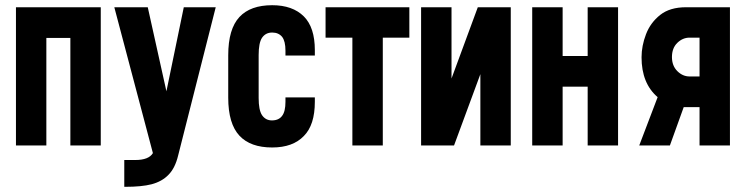

<svg xmlns="http://www.w3.org/2000/svg" viewBox="-20 -556 2852 734"><path d="M41 -528.3H365.2V0H249V-411.1H157.2V0H41Z M804.7 -528.3 661.1 38.1Q649.4 86.9 624 112.3Q599.6 137.7 559.6 148.4Q521.5 158.2 459 158.2H455.1V55.7H497.1Q548.8 55.7 564.5 29.3L417 -528.3H544.9L616.2 -207L682.6 -528.3Z M852.5 -182.6V-344.7Q852.5 -445.3 895.5 -491.2Q937.5 -536.1 1020.5 -536.1Q1098.6 -536.1 1141.6 -493.2Q1183.6 -451.2 1183.6 -364.3V-343.8H1071.3V-362.3Q1071.3 -398.4 1058.6 -415Q1044.9 -431.6 1020.5 -431.6Q995.1 -431.6 981.4 -411.1Q968.8 -391.6 968.8 -345.7V-181.6Q968.8 -135.7 981.4 -116.2Q995.1 -95.7 1019.5 -95.7Q1045.9 -95.7 1058.6 -113.3Q1071.3 -129.9 1071.3 -167V-183.6H1183.6V-167Q1183.6 -78.1 1141.6 -36.1Q1099.6 7.8 1020.5 7.8Q937.5 7.8 895.5 -37.1Q852.5 -83 852.5 -182.6Z M1224.6 -528.3H1544.9V-412.1H1443.4V0H1327.1V-412.1H1224.6Z M1589.8 -528.3H1706.1V-255.9L1806.6 -528.3H1932.6V0H1816.4V-272.5L1715.8 0H1589.8Z M2226.6 0V-224.6H2130.9V0H2014.6V-528.3H2130.9V-341.8H2226.6V-528.3H2342.8V0Z M2602.5 -528.3H2770.5V0H2654.3V-146.5H2593.8L2541 0H2423.8L2494.1 -184.6Q2432.6 -237.3 2432.6 -336.9Q2432.6 -380.9 2449.7 -425.3Q2466.8 -469.7 2503.9 -499Q2541 -528.3 2602.5 -528.3ZM2616.2 -263.7H2654.3V-412.1H2616.2Q2589.8 -412.1 2569.3 -392.1Q2548.8 -372.1 2548.8 -337.9Q2548.8 -304.7 2569.3 -284.2Q2589.8 -263.7 2616.2 -263.7Z"/></svg>

Font: Dinish Condensed
Style: Bold
Weight: 700
Width: 3
Designer: Bert Driehuis
Foundry: Playbeing
Version: Version 3.006; git-39231f3c-release